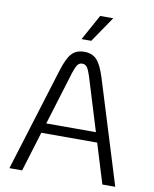

<svg xmlns="http://www.w3.org/2000/svg" viewBox="-98 -996 856 1070"><g transform="rotate(10 329.5 -461.5)"><path d="M487 -225H171L102 0H30L211 -585Q233 -656 258.5 -683.5Q284 -711 329 -711Q374 -711 400 -683.5Q426 -656 448 -585L629 0H556ZM470 -281 377 -584Q366 -618 356 -631Q346 -644 329 -644Q313 -644 303 -631Q293 -618 282 -584L189 -281ZM381 -923H455L356 -778H301Z"/></g></svg>

Font: KoHo
Style: Regular
Weight: 400
Version: Version 1.000; ttfautohint (v1.6)